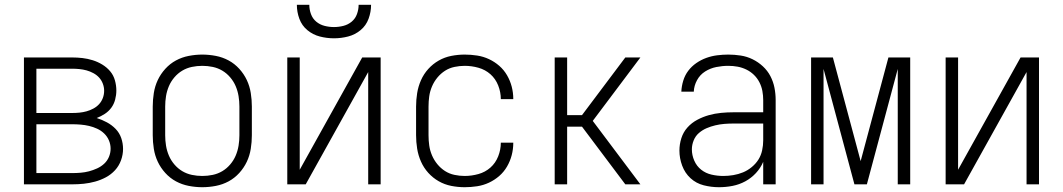

<svg xmlns="http://www.w3.org/2000/svg" viewBox="-20 -770 4440 802"><path d="M80 0V-530H281Q303 -530 324.5 -527.5Q346 -525 367 -518.5Q388 -512 407 -500.5Q426 -489 440 -472.5Q454 -456 460 -434.5Q466 -413 466 -392Q466 -373 461 -354Q456 -335 445 -320Q434 -305 418 -294.5Q402 -284 384 -277Q406 -270 426.5 -259Q447 -248 463 -231.5Q479 -215 486.5 -193Q494 -171 494 -148Q494 -124 485.5 -100.5Q477 -77 460.5 -59Q444 -41 422.5 -29.5Q401 -18 377.5 -11.5Q354 -5 330 -2.5Q306 0 281 0ZM132 -298H281Q297 -298 312 -299.5Q327 -301 341.5 -305Q356 -309 370 -316.5Q384 -324 394 -335Q404 -346 409.5 -360.5Q415 -375 415 -391Q415 -406 409.5 -420.5Q404 -435 394 -446Q384 -457 370 -464.5Q356 -472 341.5 -476Q327 -480 311.5 -481.5Q296 -483 281 -483H132ZM132 -47H281Q299 -47 317 -48.5Q335 -50 352 -54.5Q369 -59 385.5 -66.5Q402 -74 415 -86Q428 -98 435 -114.5Q442 -131 442 -149Q442 -167 435 -183.5Q428 -200 415 -212.5Q402 -225 385.5 -232.5Q369 -240 352 -244Q335 -248 317 -249.5Q299 -251 281 -251H132Z M825 12Q797 12 768.5 6.5Q740 1 715 -12.5Q690 -26 670.5 -47.5Q651 -69 639 -94.5Q627 -120 622.5 -148.5Q618 -177 618 -205V-325Q618 -353 622.5 -381.5Q627 -410 639 -435.5Q651 -461 670.5 -482.5Q690 -504 715 -517.5Q740 -531 768.5 -536.5Q797 -542 825 -542Q853 -542 881.5 -536.5Q910 -531 935 -517.5Q960 -504 979.5 -482.5Q999 -461 1011 -435.5Q1023 -410 1027.5 -381.5Q1032 -353 1032 -325V-205Q1032 -177 1027.5 -148.5Q1023 -120 1011 -94.5Q999 -69 979.5 -47.5Q960 -26 935 -12.5Q910 1 881.5 6.5Q853 12 825 12ZM825 -35Q847 -35 868.5 -39.5Q890 -44 908.5 -55Q927 -66 941.5 -83Q956 -100 964.5 -120Q973 -140 976.5 -161.5Q980 -183 980 -205V-325Q980 -347 976.5 -368.5Q973 -390 964.5 -410Q956 -430 941.5 -447Q927 -464 908.5 -475Q890 -486 868.5 -490.5Q847 -495 825 -495Q803 -495 781.5 -490.5Q760 -486 741.5 -475Q723 -464 708.5 -447Q694 -430 685.5 -410Q677 -390 673.5 -368.5Q670 -347 670 -325V-205Q670 -183 673.5 -161.5Q677 -140 685.5 -120Q694 -100 708.5 -83Q723 -66 741.5 -55Q760 -44 781.5 -39.5Q803 -35 825 -35Z M1180 0V-530H1232V-61L1493 -530H1570V0H1518V-469L1257 0ZM1375 -610Q1345 -610 1316 -617.5Q1287 -625 1264 -644Q1241 -663 1230.5 -691.5Q1220 -720 1220 -750H1272Q1272 -730 1279 -711Q1286 -692 1301 -679.5Q1316 -667 1335.5 -662Q1355 -657 1375 -657Q1395 -657 1414.5 -662Q1434 -667 1449 -679.5Q1464 -692 1471 -711Q1478 -730 1478 -750H1530Q1530 -720 1519.5 -691.5Q1509 -663 1486 -644Q1463 -625 1434 -617.5Q1405 -610 1375 -610Z M1921 12Q1893 12 1865 6.5Q1837 1 1812.5 -13Q1788 -27 1769 -48Q1750 -69 1738.5 -95Q1727 -121 1722.5 -149Q1718 -177 1718 -205V-325Q1718 -353 1722.5 -381Q1727 -409 1738.5 -435Q1750 -461 1769 -482Q1788 -503 1812.5 -517Q1837 -531 1865 -536.5Q1893 -542 1921 -542Q1947 -542 1973 -538Q1999 -534 2022.5 -523Q2046 -512 2065.5 -495Q2085 -478 2098 -455.5Q2111 -433 2117.5 -408Q2124 -383 2124 -357V-356H2072Q2072 -385 2061 -413Q2050 -441 2028.5 -460Q2007 -479 1978.5 -487Q1950 -495 1921 -495Q1900 -495 1878.5 -490.5Q1857 -486 1839 -474.5Q1821 -463 1807 -446Q1793 -429 1784.5 -409Q1776 -389 1773 -368Q1770 -347 1770 -325V-205Q1770 -183 1773 -162Q1776 -141 1784.5 -121Q1793 -101 1807 -84Q1821 -67 1839 -55.5Q1857 -44 1878.5 -39.5Q1900 -35 1921 -35Q1950 -35 1978.5 -43Q2007 -51 2028.5 -70Q2050 -89 2061 -117Q2072 -145 2072 -174H2124V-173Q2124 -147 2117.5 -122Q2111 -97 2098 -74.5Q2085 -52 2065.5 -35Q2046 -18 2022.5 -7Q1999 4 1973 8Q1947 12 1921 12Z M2592 0 2411 -241H2349V0H2297V-530H2349V-289H2411L2592 -530H2655L2456 -265L2655 0Z M2983 12Q2951 12 2919.5 4Q2888 -4 2864.5 -25.5Q2841 -47 2829.5 -78Q2818 -109 2818 -141Q2818 -167 2826 -192.5Q2834 -218 2851.5 -237.5Q2869 -257 2892.5 -269.5Q2916 -282 2941 -289Q2966 -296 2992 -298.5Q3018 -301 3044 -301H3168V-352Q3168 -371 3164.5 -390Q3161 -409 3152 -426.5Q3143 -444 3129 -457.5Q3115 -471 3097.5 -479.5Q3080 -488 3061 -491.5Q3042 -495 3022 -495Q2997 -495 2972 -490Q2947 -485 2925.5 -471.5Q2904 -458 2891.5 -435Q2879 -412 2878 -387H2826Q2827 -410 2834 -433Q2841 -456 2855 -474.5Q2869 -493 2888.5 -506.5Q2908 -520 2930 -528Q2952 -536 2975.5 -539Q2999 -542 3022 -542Q3048 -542 3074 -538Q3100 -534 3123.5 -522.5Q3147 -511 3166.5 -493Q3186 -475 3198 -452Q3210 -429 3215 -403.5Q3220 -378 3220 -352V0H3168V-94Q3157 -68 3137.5 -47Q3118 -26 3093 -12.5Q3068 1 3040 6.5Q3012 12 2983 12ZM3001 -35Q3022 -35 3043 -38.5Q3064 -42 3083.5 -50Q3103 -58 3120 -72Q3137 -86 3148 -103.5Q3159 -121 3163.5 -142Q3168 -163 3168 -184V-254H3044Q3025 -254 3006 -252.5Q2987 -251 2968 -246.5Q2949 -242 2931.5 -234.5Q2914 -227 2899.5 -214.5Q2885 -202 2877.5 -183.5Q2870 -165 2870 -146Q2870 -122 2880 -99Q2890 -76 2909 -61Q2928 -46 2952.5 -40.5Q2977 -35 3001 -35Z M3368 0V-530H3459L3575 -97L3691 -530H3782V0H3730V-482L3601 0H3549L3420 -482V0Z M3930 0V-530H3982V-61L4243 -530H4320V0H4268V-469L4007 0Z"/></svg>

Font: Lode Dark Term
Style: Regular
Weight: 400
Monospace: yes
Designer: Belleve Invis
Foundry: Belleve Invis
Version: Version 29.2.0